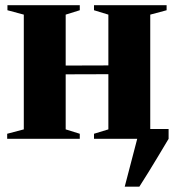

<svg xmlns="http://www.w3.org/2000/svg" viewBox="-20 -522 654 722"><path d="M449 180 496 0 493 -37H614V0Q593.5 34.5 574.5 66Q555.5 97.5 538 126Q520.5 154.5 504 180ZM7 0V-19L69.5 -35.5V-467L8 -483.5V-502.5H280V-483.5L227 -467V-275.5L387.5 -276V-467L333.5 -483.5V-502.5H606.5V-483.5L545 -467V-35.5L607 -19V0H333.5V-19L387.5 -35.5V-243L227 -242.5V-35.5L280 -19V0Z"/></svg>

Font: Merriweather 144pt ExtraBold
Style: Regular
Weight: 800
Version: Version 2.100